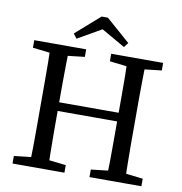

<svg xmlns="http://www.w3.org/2000/svg" viewBox="-92 -942 971 1027"><g transform="rotate(10 394.0 -428.5)"><path d="M44 0V-41L175 -56H195L326 -41V0ZM135 0Q137 -51 137.5 -102Q138 -153 138 -205.5Q138 -258 138 -310V-359Q138 -411 138 -463Q138 -515 137.5 -567Q137 -619 135 -670H236Q235 -620 234 -568Q233 -516 233 -464Q233 -412 233 -359V-329Q233 -268 233 -212.5Q233 -157 234 -104.5Q235 -52 236 0ZM185 -319V-366H603V-319ZM462 0V-41L593 -56H614L744 -41V0ZM553 0Q555 -51 555.5 -103Q556 -155 556 -211Q556 -267 556 -329V-359Q556 -411 556 -463Q556 -515 555.5 -567Q555 -619 553 -670H653Q652 -620 651 -568Q650 -516 650 -464Q650 -412 650 -359V-310Q650 -259 650 -207Q650 -155 651 -103.5Q652 -52 653 0ZM44 -629V-670H326V-629L195 -614H175ZM462 -629V-670H744V-629L614 -614H593ZM411 -857 542 -742 523 -717 352 -815H436L265 -717L246 -742L377 -857Z"/></g></svg>

Font: Source Serif 4 Variable
Style: Regular
Weight: 400
Designer: Frank Grießhammer
Foundry: Adobe
Version: Version 4.005;hotconv 1.1.0;makeotfexe 2.6.0